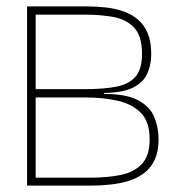

<svg xmlns="http://www.w3.org/2000/svg" viewBox="-20 -583 553 603"><path d="M65 0V-563H248Q282 -563 313 -559.5Q344 -556 370 -546.5Q396 -537 415 -520Q434 -503 444.5 -477Q455 -451 455 -413Q455 -381 443 -353Q431 -325 399 -308.5Q367 -292 307 -291V-288Q377 -288 414 -268Q451 -248 464.5 -215.5Q478 -183 478 -145Q478 -108 466.5 -82.5Q455 -57 434 -40.5Q413 -24 386 -15.5Q359 -7 327.5 -3.5Q296 0 264 0ZM92 -25H264Q317 -25 359 -33.5Q401 -42 425.5 -68Q450 -94 450 -145Q450 -200 423 -228Q396 -256 350 -266.5Q304 -277 247 -277H92ZM92 -303H247Q304 -303 344 -310.5Q384 -318 405 -341.5Q426 -365 426 -413Q426 -470 401.5 -496Q377 -522 336.5 -529.5Q296 -537 248 -537H92Z"/></svg>

Font: Darker Grotesque Light
Style: Regular
Weight: 300
Designer: Gabriel Lam
Foundry: TypeRant
Version: Version 1.000;gftools[0.9.28]